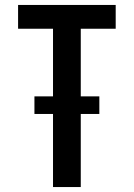

<svg xmlns="http://www.w3.org/2000/svg" viewBox="-20 -755 540 775"><path d="M194 0V-295H119V-366H194V-639H53V-735H447V-639H306V-366H381V-295H306V0Z"/></svg>

Font: Iosevka Curly
Style: Bold
Weight: 700
Monospace: yes
Designer: Belleve Invis
Foundry: Belleve Invis
Version: Version 22.1.2; ttfautohint (v1.8.4)